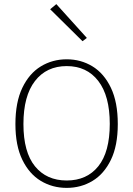

<svg xmlns="http://www.w3.org/2000/svg" viewBox="-20 -904 648 934"><path d="M304.5 10Q235 10 178.5 -24Q122 -58 88.5 -127Q55 -196 55 -300.5Q55 -406.5 88.5 -476.5Q122 -546.5 178.5 -581Q235 -615.5 304.5 -615.5Q373.5 -615.5 429.8 -581.2Q486 -547 519.5 -477Q553 -407 553 -300.5Q553 -195.5 519.5 -126.5Q486 -57.5 429.8 -23.8Q373.5 10 304.5 10ZM304.5 -26Q402.5 -26 458.2 -95.2Q514 -164.5 514 -301.5Q514 -437.5 458.2 -510Q402.5 -582.5 304.5 -582.5Q206.5 -582.5 150.2 -510Q94 -437.5 94 -300.5Q94 -164 150.2 -95Q206.5 -26 304.5 -26ZM381.5 -703.5 224 -859 254 -884 402.5 -719.5Z"/></svg>

Font: Karla ExtraLight
Style: Regular
Weight: 250
Designer: Jonathan Pinhorn
Version: Version 2.004;gftools[0.9.33]